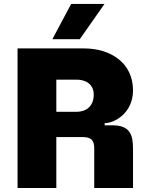

<svg xmlns="http://www.w3.org/2000/svg" viewBox="-20 -947 734 967"><path d="M454.6 -200.7V0H649.9V-198.2C649.9 -269 634.3 -315.9 545.4 -315.9H507.3V-326.7C555.2 -326.7 649.9 -376 649.9 -492.2C649.9 -629.9 537.6 -703.1 403.8 -703.1H68.4V0H263.7V-256.8H395.5C438.5 -256.8 454.6 -240.7 454.6 -200.7ZM243.7 -749.5H381.8L506.3 -927.2H338.4ZM263.7 -383.8V-545.9H365.2C413.6 -545.9 452.1 -522 452.1 -469.7C452.1 -412.1 413.6 -383.8 365.2 -383.8Z"/></svg>

Font: Wand UI Pro Black
Style: Regular
Weight: 900
Designer: Andreas Faust
Version: Version 1.003;FEAKit 1.0